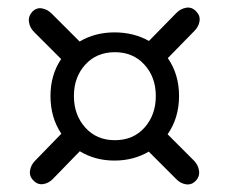

<svg xmlns="http://www.w3.org/2000/svg" viewBox="-20 -594 600 504"><path d="M72 -172 141 -243Q112.5 -285.5 112.5 -342Q112.5 -397.5 140.5 -439L69.5 -510Q58 -521.5 56 -536.5Q54 -551.5 65 -563.5Q76 -574.5 90.2 -572Q104.5 -569.5 116 -558L189 -485Q229.5 -509 280.5 -509Q331 -509 371 -486.5L443 -560Q454.5 -571.5 469.2 -573.8Q484 -576 495 -564Q506 -553 503.8 -538.5Q501.5 -524 490.5 -513L420.5 -441.5Q450 -399 450 -342Q450 -284.5 420 -241.5L489.5 -172Q500.5 -160.5 502.5 -145.5Q504.5 -130.5 493.5 -119Q482.5 -108 468 -110.2Q453.5 -112.5 442.5 -124L370.5 -196Q330.5 -172.5 280.5 -172.5Q229.5 -172.5 189.5 -197L119 -124.5Q108 -113 93.5 -110.8Q79 -108.5 68 -120Q56.5 -131 58.8 -146Q61 -161 72 -172ZM281.5 -226Q330 -226 359.5 -259.2Q389 -292.5 389 -342Q389 -391.5 359.2 -424.2Q329.5 -457 281.5 -457Q233.5 -457 203.8 -424.2Q174 -391.5 174 -342Q174 -292.5 203.8 -259.2Q233.5 -226 281.5 -226Z"/></svg>

Font: Fraunces 72pt S100
Style: Regular
Weight: 400
Version: Version 1.000; ttfautohint (v1.8.3)